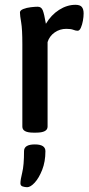

<svg xmlns="http://www.w3.org/2000/svg" viewBox="-20 -550 371 799"><path d="M119 2Q73 2 73 -23V-366Q73 -429 68 -457.5Q63 -486 63 -498Q63 -507 77 -512.5Q91 -518 108.5 -520Q126 -522 137 -522Q152 -522 158 -507Q164 -492 171 -451Q193 -488 226 -509Q259 -530 294 -530Q313 -530 320.5 -521Q328 -512 328 -494Q328 -480 325 -463.5Q322 -447 316.5 -434.5Q311 -422 303 -422Q295 -422 285 -426Q275 -430 256 -430Q229 -430 207.5 -415Q186 -400 178 -375V-23Q178 2 130 2ZM93 229Q84 229 74.5 226Q65 223 65 213Q65 198 72.5 168Q80 138 80 79Q80 51 125 51Q169 51 169 79Q169 123 155.5 157Q142 191 124.5 210Q107 229 93 229Z"/></svg>

Font: Asap Semi Condensed Medium
Style: Regular
Weight: 500
Width: 4
Designer: Pablo Cosgaya
Foundry: Omnibus-Type
Version: Version 3.001; ttfautohint (v1.8.4.7-5d5b)